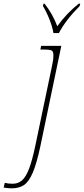

<svg xmlns="http://www.w3.org/2000/svg" viewBox="-157 -786 457 1046"><path d="M-137 236 -131 210Q-113 215 -88 215Q-58 215 -37 196.5Q-16 178 1 134Q18 90 35 10L127 -430Q134 -460 134 -484Q134 -505 125 -510.5Q116 -516 83 -516H63L67 -536H177L63 10Q43 104 22 153.5Q1 203 -25.5 221.5Q-52 240 -93 240Q-109 240 -137 236ZM77 -753 80 -766H86Q131 -708 155 -643Q206 -714 272 -766H280L277 -753Q201 -677 164 -606H134Q129 -638 113 -679Q97 -720 77 -753Z"/></svg>

Font: Noto Serif NarrowThin
Style: Italic
Weight: 250
Width: 4
Italic angle: -12°
Designer: Monotype Design Team
Foundry: Monotype Imaging Inc.
Version: Version 1.001